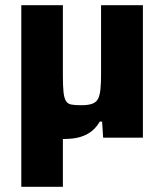

<svg xmlns="http://www.w3.org/2000/svg" viewBox="-20 -530 631 739"><path d="M62 189V-510H222V-240Q222 -199 224.5 -175.5Q227 -152 234 -141Q241 -130 255 -127.5Q269 -125 293 -125Q319 -125 334.5 -130.5Q350 -136 357 -149Q364 -162 366.5 -185.5Q369 -209 369 -244V-510H530V0H377L373 -62H364Q352 -41 334 -26Q316 -11 289.5 -3Q263 5 225 5Q200 5 175.5 -5Q151 -15 129.5 -35.5Q108 -56 90 -85L239 -35H222V189Z"/></svg>

Font: Saira Thin
Style: Bold
Weight: 700
Version: Version 1.101